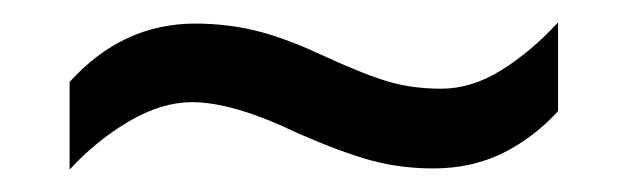

<svg xmlns="http://www.w3.org/2000/svg" viewBox="-20 -438 560 171"><path d="M246 -319Q188 -347 151 -347Q124 -347 95 -330Q66 -313 42 -287V-365Q89 -417 154 -417Q182 -417 208.5 -410.5Q235 -404 271 -387Q306 -371 327 -365Q348 -359 373 -359Q400 -359 426.5 -375.5Q453 -392 477 -418V-339Q455 -315 427.5 -301.5Q400 -288 366 -288Q337 -288 311 -295Q285 -302 246 -319Z"/></svg>

Font: Noto Sans Tamil SemiCondensed
Style: Regular
Weight: 400
Width: 4
Designer: Jelle Bosma - Monotype Design Team
Foundry: Monotype Imaging Inc.
Version: Version 2.004; ttfautohint (v1.8.4.7-5d5b)